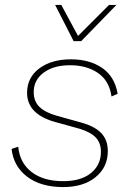

<svg xmlns="http://www.w3.org/2000/svg" viewBox="-20 -750 533 780"><path d="M279 -583 204 -730H229L297 -604L423 -730H453L310 -583ZM27 -145 54 -154Q60 -89 108 -51.5Q156 -14 237 -14Q309 -14 349.5 -47Q390 -80 390 -133Q390 -169 369.5 -191Q349 -213 303 -227L202 -255Q90 -287 90 -373Q90 -435 139.5 -472Q189 -509 268 -509Q344 -509 395 -474Q446 -439 458 -369L433 -358Q424 -422 378 -453.5Q332 -485 265 -485Q198 -485 157.5 -455Q117 -425 117 -376Q117 -338 140.5 -315.5Q164 -293 210 -280L314 -251Q368 -235 393 -207.5Q418 -180 418 -136Q418 -71 368.5 -30.5Q319 10 237 10Q146 10 90.5 -32Q35 -74 27 -145Z"/></svg>

Font: Elaine Sans ExtraLight
Style: Italic
Weight: 275
Italic angle: -13°
Designer: Wei Huang
Foundry: Wei Huang
Version: Version 2.001;December 24, 2019;FontCreator 12.0.0.2547 64-b